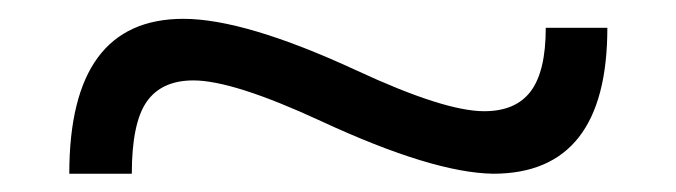

<svg xmlns="http://www.w3.org/2000/svg" viewBox="-20 -407 729 207"><path d="M326.2 -276.4Q231.4 -320.3 188.5 -320.3Q154.3 -320.3 138.2 -297.4Q122.1 -274.4 122.1 -219.7H54.7Q54.7 -386.7 177.7 -386.7Q244.1 -386.7 364.3 -331.1Q459 -287.1 502 -287.1Q536.1 -287.1 552.2 -308.6Q568.4 -330.1 568.4 -377H634.8Q634.8 -219.7 511.7 -219.7Q446.3 -220.7 326.2 -276.4Z"/></svg>

Font: GenEi M Gothic v2 Regular
Style: Regular
Weight: 400
Version: Version 2.0